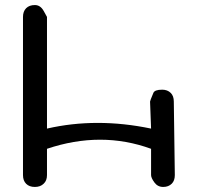

<svg xmlns="http://www.w3.org/2000/svg" viewBox="-20 -730 784 760"><path d="M71 -37V-663Q71 -685 83.5 -697.5Q96 -710 118 -710Q140 -710 153 -686.5Q166 -663 166 -663V-221Q362 -266 578 -221L574 -328Q574 -331 587 -362Q592 -375 622 -375Q643 -375 656 -362Q668 -350 668 -328L672 -37Q672 -15 660 -3Q647 10 626 10Q604 10 591 -8Q578 -26 578 -37V-141Q380 -213 166 -141V-37Q166 -15 153 -3Q140 10 118 10Q96 10 83.5 -2.5Q71 -15 71 -37Z"/></svg>

Font: Kodchasan Medium
Style: Regular
Weight: 500
Designer: Katatrad Aksorn Co.,Ltd.
Foundry: Cadson Demak Co.,Ltd.
Version: Version 1.000; ttfautohint (v1.6)